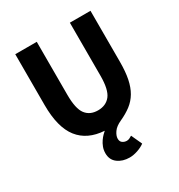

<svg xmlns="http://www.w3.org/2000/svg" viewBox="-202 -787 1068 1145"><g transform="rotate(-30 332.5 -214.5)"><path d="M357 223Q309 223 276 198.5Q243 174 243 129Q243 106 250.5 86.5Q258 67 268.5 52Q279 37 289.5 26.5Q300 16 307 10Q192 3 132.5 -72.5Q73 -148 73 -302V-652H221V-287Q221 -191 250 -153Q279 -115 334 -115Q389 -115 419 -153Q449 -191 449 -287V-652H591V-302Q591 -233 581 -184Q571 -135 550 -99.5Q529 -64 497 -39.5Q465 -15 421 5Q383 22 366.5 46Q350 70 350 90Q350 110 363 119Q376 128 392 128Q402 128 411 123.5Q420 119 428 114L462 188Q442 203 412.5 213Q383 223 357 223Z"/></g></svg>

Font: Giro Regular
Style: Bold
Weight: 700
Designer: Paul D. Hunt
Foundry: Adobe Systems Incorporated
Version: Version 1.000;PS 1.0;hotconv 1.0.88;makeotf.lib2.5.647800